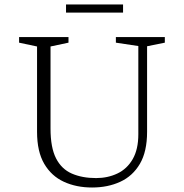

<svg xmlns="http://www.w3.org/2000/svg" viewBox="-20 -825 819 855"><path d="M390 10Q320 10 264.5 -15.5Q209 -41 177 -95.5Q145 -150 145 -238V-618L65 -635V-660H285V-635L205 -618V-252Q205 -168 229.5 -120Q254 -72 300 -52Q346 -32 408 -32Q460 -32 503 -52.5Q546 -73 571 -116.5Q596 -160 596 -227V-620L496 -635V-660H714V-635L635 -619V-238Q635 -150 603 -95.5Q571 -41 515.5 -15.5Q460 10 390 10ZM274 -769V-805H528V-769Z"/></svg>

Font: Spectral SC ExtraLight
Style: Regular
Weight: 275
Designer: Jean-Baptiste Levee
Foundry: Production Type
Version: Version 2.001